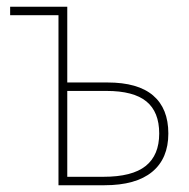

<svg xmlns="http://www.w3.org/2000/svg" viewBox="-20 -548 560 568"><path d="M153 0V-503H10V-528H179V-304H298Q388 -304 433 -265.5Q478 -227 478 -153Q478 -79 430 -39.5Q382 0 289 0ZM179 -25H286Q371 -25 411 -57Q451 -89 451 -153Q451 -217 413 -248Q375 -279 295 -279H179Z"/></svg>

Font: Noto Sans SemiCondensed Thin
Style: Regular
Weight: 100
Width: 4
Designer: Monotype Design Team
Foundry: Monotype Imaging Inc.
Version: Version 2.013; ttfautohint (v1.8.4.7-5d5b)